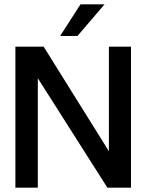

<svg xmlns="http://www.w3.org/2000/svg" viewBox="-20 -866 676 886"><path d="M462.5 -846 337.5 -700H257.5L351.5 -846ZM482.5 -650.5H584.5V0H475.5L154.5 -505V0H51V-650.5H181.5L482.5 -168Z"/></svg>

Font: Overused Grotesk Medium
Style: Regular
Weight: 525
Version: Version 0.004